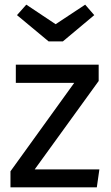

<svg xmlns="http://www.w3.org/2000/svg" viewBox="-20 -805 477 825"><path d="M346 -785 385 -740 250 -627H189L53 -740L93 -785L219 -701ZM404 -527V-457L129 -77H407L396 0H25V-69L299 -449H48V-527Z"/></svg>

Font: Fira Sans
Style: Regular
Weight: 400
Designer: Carrois Corporate & Edenspiekermann AG
Foundry: Carrois Corporate GbR & Edenspiekermann AG
Version: Version 4.106;PS 004.106;hotconv 1.0.70;makeotf.lib2.5.58329